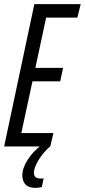

<svg xmlns="http://www.w3.org/2000/svg" viewBox="-21 -708 410 928"><path d="M-1 0 145 -688H369L353 -623H202L150 -380H284L270 -315H136L82 -65H237L222 0ZM150 200Q128 200 114 192.5Q100 185 93.5 170.5Q87 156 87 139Q87 104 113.5 63Q140 22 184 -10L221 0Q206 12 187.5 34.5Q169 57 156 82.5Q143 108 143 128Q143 140 150.5 147.5Q158 155 176 155Q178 155 181.5 155Q185 155 190 154L181 196Q174 198 166.5 199Q159 200 150 200Z"/></svg>

Font: Saira UltraCondensed Medium
Style: Italic
Weight: 500
Width: 1
Italic angle: -12°
Designer: Hector Gatti with collaboration of the Omnibus-Type team
Foundry: Omnibus-Type
Version: Version 1.101